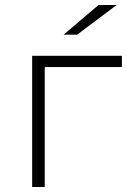

<svg xmlns="http://www.w3.org/2000/svg" viewBox="-20 -744 505 764"><path d="M108 -522H465V-477H158V0H108ZM372 -724H444L287 -606H233Z"/></svg>

Font: Goldbeck Next Light
Style: Regular
Weight: 300
Designer: Julieta Ulanovsky
Foundry: Julieta Ulanovsky
Version: Version 7.200